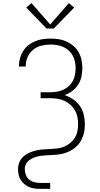

<svg xmlns="http://www.w3.org/2000/svg" viewBox="-20 -989 640 1224"><path d="M323 -807H277L147 -941L181 -969L300 -833L419 -969L453 -941ZM235 215Q217 215 199 212.5Q181 210 164.5 203Q148 196 134.5 184Q121 172 111.5 157Q102 142 98.5 124Q95 106 95 88Q95 66 104 44.5Q113 23 130 8Q147 -7 168 -16Q189 -25 211 -30Q233 -35 255.5 -36.5Q278 -38 300.5 -39Q323 -40 345.5 -42.5Q368 -45 389 -54Q410 -63 427.5 -77.5Q445 -92 457 -111Q469 -130 473.5 -152.5Q478 -175 478 -198Q478 -221 473.5 -243.5Q469 -266 457.5 -286Q446 -306 428.5 -321.5Q411 -337 390 -346.5Q369 -356 346 -359.5Q323 -363 300 -363H239V-401H300Q321 -401 342 -404.5Q363 -408 382.5 -416.5Q402 -425 418 -439.5Q434 -454 444 -472.5Q454 -491 458 -512Q462 -533 462 -554Q462 -575 458 -595.5Q454 -616 444 -634Q434 -652 418.5 -666.5Q403 -681 384 -689.5Q365 -698 344.5 -701.5Q324 -705 303 -705Q273 -705 244 -698Q215 -691 192 -672.5Q169 -654 156.5 -626.5Q144 -599 144 -569Q144 -568 144 -567Q144 -566 144 -565H101Q101 -567 101 -568Q101 -569 101 -571Q101 -596 108 -620Q115 -644 128.5 -665Q142 -686 162 -701.5Q182 -717 205 -726.5Q228 -736 253 -739.5Q278 -743 303 -743Q329 -743 355 -739Q381 -735 405 -724Q429 -713 449 -695.5Q469 -678 481.5 -655.5Q494 -633 499.5 -607Q505 -581 505 -555Q505 -527 499 -499.5Q493 -472 478 -449Q463 -426 440.5 -409Q418 -392 392 -383Q421 -373 446.5 -355.5Q472 -338 489.5 -313Q507 -288 514 -257.5Q521 -227 521 -197Q521 -197 521 -197Q521 -197 521 -197Q521 -180 519 -163Q517 -146 512 -130Q507 -114 499.5 -98.5Q492 -83 481 -70Q470 -57 457 -46.5Q444 -36 429 -28Q414 -20 398 -14.5Q382 -9 365 -6Q348 -3 331.5 -2Q315 -1 298 0Q281 1 264 2Q247 3 230.5 6Q214 9 198 15Q182 21 168 31Q154 41 146 56Q138 71 138 88Q138 107 144.5 125Q151 143 165 155Q179 167 197.5 172Q216 177 235 177H300V215Z"/></svg>

Font: Iosevka SS04 XLt Ex
Style: Regular
Weight: 200
Width: 7
Monospace: yes
Designer: Belleve Invis
Foundry: Belleve Invis
Version: Version 19.0.0; ttfautohint (v1.8.4)